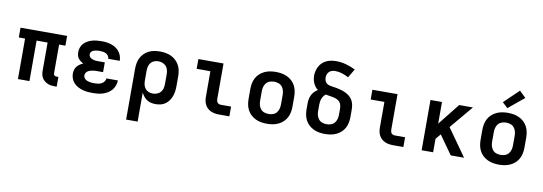

<svg xmlns="http://www.w3.org/2000/svg" viewBox="-68 -1257 5536 1956"><g transform="rotate(10 2700.0 -278.5)"><path d="M507 8Q488 8 469 5.5Q450 3 432.5 -4.5Q415 -12 400 -24Q385 -36 375 -52Q365 -68 361 -86.5Q357 -105 357 -124V-419H243V0H124V-419H59V-520H541V-419H476V-124Q476 -118 477.5 -112Q479 -106 483.5 -101.5Q488 -97 494.5 -95Q501 -93 507 -93H526V8Z M898 8Q871 8 844.5 5.5Q818 3 792.5 -4.5Q767 -12 743.5 -24.5Q720 -37 702 -56Q684 -75 674.5 -100.5Q665 -126 665 -153Q665 -172 670.5 -191.5Q676 -211 688.5 -226.5Q701 -242 717.5 -253Q734 -264 752 -272Q737 -279 723 -289.5Q709 -300 699 -313.5Q689 -327 685 -344Q681 -361 681 -378Q681 -402 689.5 -426Q698 -450 715 -468Q732 -486 754 -498Q776 -510 799.5 -516.5Q823 -523 848 -525.5Q873 -528 897 -528Q923 -528 948 -525Q973 -522 997 -514Q1021 -506 1042.5 -492.5Q1064 -479 1080 -459Q1096 -439 1104.5 -414.5Q1113 -390 1113 -365Q1113 -364 1113 -363.5Q1113 -363 1113 -363H994Q994 -363 994 -363Q994 -363 994 -363Q994 -380 984.5 -393.5Q975 -407 960.5 -414.5Q946 -422 929.5 -424.5Q913 -427 897 -427Q887 -427 877 -426.5Q867 -426 857 -424Q847 -422 837 -419Q827 -416 818.5 -410Q810 -404 805 -395Q800 -386 800 -376Q800 -376 800 -376Q800 -376 800 -376Q800 -365 805 -355.5Q810 -346 818.5 -340Q827 -334 837 -330Q847 -326 857.5 -324Q868 -322 878.5 -321.5Q889 -321 900 -321H966V-220H900Q888 -220 875.5 -219Q863 -218 851 -215.5Q839 -213 827 -208.5Q815 -204 805.5 -197Q796 -190 790 -178.5Q784 -167 784 -155Q784 -143 790 -132Q796 -121 805.5 -114Q815 -107 826.5 -103Q838 -99 850 -96.5Q862 -94 874 -93.5Q886 -93 898 -93Q916 -93 934.5 -95.5Q953 -98 969.5 -106Q986 -114 998 -129.5Q1010 -145 1010 -163H1129Q1129 -163 1129 -163Q1129 -163 1129 -163Q1129 -136 1119.5 -110Q1110 -84 1093 -63.5Q1076 -43 1052.5 -28.5Q1029 -14 1003.5 -6Q978 2 951 5Q924 8 898 8Z M1281 215V-310Q1281 -339 1286 -368.5Q1291 -398 1304.5 -424Q1318 -450 1339 -471Q1360 -492 1386.5 -505Q1413 -518 1442 -523Q1471 -528 1501 -528Q1531 -528 1560.5 -523Q1590 -518 1617 -505.5Q1644 -493 1666 -472Q1688 -451 1702 -425Q1716 -399 1721.5 -369.5Q1727 -340 1727 -310V-210Q1727 -183 1723.5 -156.5Q1720 -130 1711 -105Q1702 -80 1686.5 -58Q1671 -36 1649.5 -20.5Q1628 -5 1602 1.5Q1576 8 1549 8Q1525 8 1502 3Q1479 -2 1459 -15Q1439 -28 1424.5 -46.5Q1410 -65 1400 -86V215ZM1501 -93Q1523 -93 1545 -101Q1567 -109 1582 -126Q1597 -143 1602.5 -165Q1608 -187 1608 -210V-310Q1608 -333 1602.5 -355Q1597 -377 1582 -394Q1567 -411 1545.5 -419Q1524 -427 1501 -427Q1479 -427 1458 -418.5Q1437 -410 1423.5 -393Q1410 -376 1405 -354Q1400 -332 1400 -310V-210Q1400 -188 1405 -166Q1410 -144 1423.5 -127Q1437 -110 1458 -101.5Q1479 -93 1501 -93Z M2204 0Q2182 0 2161 -3.5Q2140 -7 2120.5 -15.5Q2101 -24 2085 -38.5Q2069 -53 2059 -72Q2049 -91 2045 -112Q2041 -133 2041 -155V-419H1899V-520H2159V-155Q2159 -145 2161 -135Q2163 -125 2169 -117Q2175 -109 2184.5 -105Q2194 -101 2204 -101H2311V0Z M2700 8Q2670 8 2640.5 3Q2611 -2 2584 -14.5Q2557 -27 2534.5 -47.5Q2512 -68 2498 -94.5Q2484 -121 2478.5 -150.5Q2473 -180 2473 -210V-310Q2473 -340 2478.5 -369.5Q2484 -399 2498 -425.5Q2512 -452 2534.5 -472.5Q2557 -493 2584 -505.5Q2611 -518 2640.5 -523Q2670 -528 2700 -528Q2730 -528 2759.5 -523Q2789 -518 2816 -505.5Q2843 -493 2865.5 -472.5Q2888 -452 2902 -425.5Q2916 -399 2921.5 -369.5Q2927 -340 2927 -310V-210Q2927 -180 2921.5 -150.5Q2916 -121 2902 -94.5Q2888 -68 2865.5 -47.5Q2843 -27 2816 -14.5Q2789 -2 2759.5 3Q2730 8 2700 8ZM2700 -93Q2723 -93 2745 -100.5Q2767 -108 2781.5 -125.5Q2796 -143 2802 -165Q2808 -187 2808 -210V-310Q2808 -333 2802 -355Q2796 -377 2781.5 -394.5Q2767 -412 2745 -419.5Q2723 -427 2700 -427Q2677 -427 2655 -419.5Q2633 -412 2618.5 -394.5Q2604 -377 2598 -355Q2592 -333 2592 -310V-210Q2592 -187 2598 -165Q2604 -143 2618.5 -125.5Q2633 -108 2655 -100.5Q2677 -93 2700 -93Z M3300 8Q3270 8 3240.5 3Q3211 -2 3184 -14.5Q3157 -27 3134.5 -47.5Q3112 -68 3098 -94.5Q3084 -121 3078.5 -150.5Q3073 -180 3073 -210V-270Q3073 -293 3077.5 -315Q3082 -337 3092 -357Q3102 -377 3118 -393Q3134 -409 3153 -421Q3137 -432 3125 -448Q3113 -464 3105 -482Q3097 -500 3093 -519.5Q3089 -539 3089 -559Q3089 -584 3095.5 -609Q3102 -634 3114 -656Q3126 -678 3145 -695.5Q3164 -713 3187 -723.5Q3210 -734 3235.5 -738.5Q3261 -743 3286 -743Q3338 -743 3388.5 -729Q3439 -715 3486 -692L3433 -602Q3401 -619 3366 -630.5Q3331 -642 3295 -642Q3278 -642 3261.5 -637.5Q3245 -633 3232.5 -621.5Q3220 -610 3214 -593.5Q3208 -577 3208 -561Q3208 -543 3214.5 -526Q3221 -509 3235 -499Q3249 -489 3266.5 -485.5Q3284 -482 3301.5 -479.5Q3319 -477 3336 -474Q3353 -471 3370 -466.5Q3387 -462 3403.5 -456.5Q3420 -451 3435.5 -443Q3451 -435 3465 -424.5Q3479 -414 3490 -401Q3501 -388 3509 -372Q3517 -356 3521 -339Q3525 -322 3526 -305Q3527 -288 3527 -270V-210Q3527 -180 3521.5 -150.5Q3516 -121 3502 -94.5Q3488 -68 3465.5 -47.5Q3443 -27 3416 -14.5Q3389 -2 3359.5 3Q3330 8 3300 8ZM3300 -93Q3323 -93 3345 -100.5Q3367 -108 3381.5 -125.5Q3396 -143 3402 -165Q3408 -187 3408 -210V-270Q3408 -290 3403.5 -309Q3399 -328 3386 -342.5Q3373 -357 3354.5 -364.5Q3336 -372 3317 -376Q3298 -380 3278.5 -382.5Q3259 -385 3240 -389Q3226 -379 3216.5 -365Q3207 -351 3201.5 -335.5Q3196 -320 3194 -303.5Q3192 -287 3192 -270V-210Q3192 -187 3198 -165Q3204 -143 3218.5 -125.5Q3233 -108 3255 -100.5Q3277 -93 3300 -93Z M4004 0Q3982 0 3961 -3.5Q3940 -7 3920.5 -15.5Q3901 -24 3885 -38.5Q3869 -53 3859 -72Q3849 -91 3845 -112Q3841 -133 3841 -155V-419H3699V-520H3959V-155Q3959 -145 3961 -135Q3963 -125 3969 -117Q3975 -109 3984.5 -105Q3994 -101 4004 -101H4111V0Z M4300 0V-520H4419V-296L4597 -520H4739L4539 -282L4739 0H4601L4542 -83L4464 -193L4419 -139V0Z M5100 8Q5070 8 5040.5 3Q5011 -2 4984 -14.5Q4957 -27 4934.5 -47.5Q4912 -68 4898 -94.5Q4884 -121 4878.5 -150.5Q4873 -180 4873 -210V-310Q4873 -340 4878.5 -369.5Q4884 -399 4898 -425.5Q4912 -452 4934.5 -472.5Q4957 -493 4984 -505.5Q5011 -518 5040.5 -523Q5070 -528 5100 -528Q5130 -528 5159.5 -523Q5189 -518 5216 -505.5Q5243 -493 5265.5 -472.5Q5288 -452 5302 -425.5Q5316 -399 5321.5 -369.5Q5327 -340 5327 -310V-210Q5327 -180 5321.5 -150.5Q5316 -121 5302 -94.5Q5288 -68 5265.5 -47.5Q5243 -27 5216 -14.5Q5189 -2 5159.5 3Q5130 8 5100 8ZM5100 -93Q5123 -93 5145 -100.5Q5167 -108 5181.5 -125.5Q5196 -143 5202 -165Q5208 -187 5208 -210V-310Q5208 -333 5202 -355Q5196 -377 5181.5 -394.5Q5167 -412 5145 -419.5Q5123 -427 5100 -427Q5077 -427 5055 -419.5Q5033 -412 5018.5 -394.5Q5004 -377 4998 -355Q4992 -333 4992 -310V-210Q4992 -187 4998 -165Q5004 -143 5018.5 -125.5Q5033 -108 5055 -100.5Q5077 -93 5100 -93ZM5085 -574 5030 -626 5182 -772 5248 -708Z"/></g></svg>

Font: Iosevka SS04 Extended
Style: Bold
Weight: 700
Width: 7
Monospace: yes
Designer: Belleve Invis
Foundry: Belleve Invis
Version: Version 19.0.0; ttfautohint (v1.8.4)